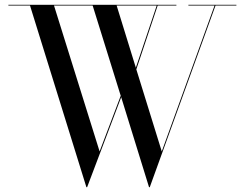

<svg xmlns="http://www.w3.org/2000/svg" viewBox="-20 -770 1015 800"><path d="M715 -747H637L548 -481L654 -139L874 -747H765V-750H965V-747H878L604 10H601L485 -365L343 10H340L105 -747H15V-750H715ZM395 -139 483 -371 366 -747H205ZM466 -747 546 -488 633 -747Z"/></svg>

Font: Bodoni* 72
Style: Regular
Weight: 400
Version: Version 1.003